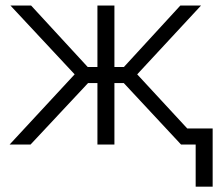

<svg xmlns="http://www.w3.org/2000/svg" viewBox="-20 -536 809 712"><path d="M15.6 0 256.8 -260.3 18.6 -515.6H95.2L305.2 -287.6H341.3V-515.6H404.3V-287.6H439.5L648.9 -515.6H725.6L488.8 -260.3L729.5 0H651.4L439 -228H404.3V0H341.3V-228H306.6L93.3 0ZM705.6 156.2V0H664.1V-59.6H768.6V156.2Z"/></svg>

Font: Inter Display Light
Style: Regular
Weight: 300
Designer: Rasmus Andersson
Foundry: rsms
Version: Version 4.000;git-a52131595